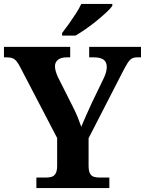

<svg xmlns="http://www.w3.org/2000/svg" viewBox="-20 -951 733 971"><path d="M164 0V-53H211Q227 -53 240 -56.5Q253 -60 261 -73Q269 -86 269 -114V-253L84 -608Q74 -628 65 -639.5Q56 -651 44.5 -656Q33 -661 13 -661H0V-714H335V-661H318Q288 -661 273 -648.5Q258 -636 258 -616Q258 -603 262.5 -588.5Q267 -574 273 -561L347 -414Q363 -383 373 -358Q383 -333 391 -310Q402 -336 415.5 -367Q429 -398 445 -432L503 -552Q514 -574 517 -589Q520 -604 520 -612Q520 -638 503.5 -649.5Q487 -661 454 -661H431V-714H693V-661H674Q657 -661 646 -654.5Q635 -648 624.5 -631Q614 -614 598 -583L428 -252V-115Q428 -86 435.5 -73Q443 -60 456 -56.5Q469 -53 484 -53H533V0ZM294 -784Q309 -803 327.5 -829Q346 -855 363.5 -882Q381 -909 391 -931H548V-921Q539 -908 517.5 -888Q496 -868 469 -846Q442 -824 414 -804.5Q386 -785 362 -771H294Z"/></svg>

Font: Noto Serif Tamil
Style: Regular
Weight: 400
Designer: Indian Type Foundry, Tom Grace, and the Monotype Design Team
Foundry: Monotype Imaging Inc.
Version: Version 2.003